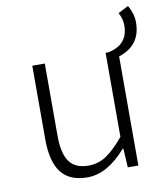

<svg xmlns="http://www.w3.org/2000/svg" viewBox="-83 -795 759 877"><g transform="rotate(-10 296.5 -356.5)"><path d="M522 -701 570 -726Q593 -685 593 -646Q593 -539 490 -506V0H441L436 -88H433Q345 13 253 13Q170 13 131 -37.5Q92 -88 92 -192V-533H150V-199Q150 -116 177.5 -77.5Q205 -39 266 -39Q311 -39 348 -63Q385 -87 432 -143V-533H444Q538 -551 538 -642Q538 -672 522 -701Z"/></g></svg>

Font: Noto Sans Korean Light
Style: Regular
Weight: 300
Designer: Ryoko NISHIZUKA  (kana & ideographs); Paul D. Hunt (Latin, Greek & Cyrillic); Wenlong ZHANG  (bopomofo); Sandoll Communi
Foundry: Adobe Systems Incorporated
Version: Version 1.000;PS 1;hotconv 1.0.78;makeotf.lib2.5.61930